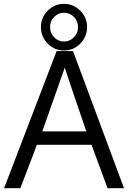

<svg xmlns="http://www.w3.org/2000/svg" viewBox="-20 -993 676 1013"><path d="M391.6 -850.1Q391.6 -881.8 369.9 -903.8Q348.1 -925.8 317.9 -925.8Q287.6 -925.8 265.9 -903.8Q244.1 -881.8 244.1 -850.1Q244.1 -818.4 265.9 -796.1Q287.6 -773.9 317.9 -773.9Q348.1 -773.9 369.9 -796.4Q391.6 -818.8 391.6 -850.1ZM195.8 -850.1Q195.8 -900.4 231.7 -936.5Q267.6 -972.7 317.4 -972.7Q367.7 -972.7 403.6 -936.5Q439.5 -900.4 439.5 -850.1Q439.5 -800.3 403.8 -763.4Q368.2 -726.6 317.4 -726.6Q267.6 -726.6 231.7 -762.9Q195.8 -799.3 195.8 -850.1ZM435.5 -299.8Q332.5 -599.1 321.8 -636.2Q321.8 -636.2 203.1 -299.8ZM547.4 0 462.9 -229H174.8L87.4 0H1.5L278.8 -723.6H365.2L634.3 0Z"/></svg>

Font: Oxygen
Style: Regular
Weight: 400
Designer: Vernon Adams
Foundry: Vernon Adams
Version: Version Release 0.2.3 webfont; ttfautohint (v0.93.3-1d66) -l